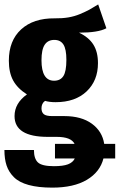

<svg xmlns="http://www.w3.org/2000/svg" viewBox="-22 -629 542 870"><path d="M500 22.9V88.9H446.8Q431.2 150.4 371.6 185.8Q312 221.2 214.8 221.2Q151.4 221.2 107.9 209.2Q64.5 197.3 41 173.8Q17.6 150.4 7.8 120.8Q-2 91.3 -2 50.8H131.8Q131.8 90.3 150.1 107.2Q168.5 124 222.2 124Q263.7 124 286.1 115.5Q308.6 106.9 316.9 88.9H227.1V22.9H315.9Q300.3 -8.8 234.9 -8.8H194.8Q43.9 -8.8 43.9 -103Q43.9 -161.1 100.1 -201.2Q57.1 -228.5 37.6 -264.4Q18.1 -300.3 18.1 -354Q18.1 -444.8 73.7 -495.8Q129.4 -546.9 226.1 -545.9Q258.8 -545.4 287.1 -550Q315.4 -554.7 340.8 -565.4Q366.2 -576.2 382.1 -584.7Q397.9 -593.3 422.9 -608.9L460 -501Q423.3 -481 335.9 -481Q379.9 -460.4 400.9 -427.2Q421.9 -394 421.9 -342.8Q421.9 -263.7 370.4 -214.8Q318.8 -166 230 -166Q202.1 -166 182.1 -171.9Q166 -160.6 166 -138.2Q166 -120.6 176.3 -111.8Q186.5 -103 214.8 -103H269Q346.7 -103 394 -68.6Q441.4 -34.2 450.2 22.9ZM224.1 -448.2Q195.3 -448.2 180.7 -426.5Q166 -404.8 166 -356Q166 -263.2 223.1 -263.2Q251.5 -263.2 265.1 -284.2Q278.8 -305.2 278.8 -357.9Q278.8 -406.2 265.4 -427.2Q252 -448.2 224.1 -448.2Z"/></svg>

Font: Fira Sans Compressed
Style: Bold
Weight: 700
Width: 1
Designer: Carrois Corporate & Edenspiekermann AG
Foundry: Carrois Corporate GbR & Edenspiekermann AG
Version: Version 4.203;PS 004.203;hotconv 1.0.88;makeotf.lib2.5.64775